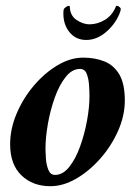

<svg xmlns="http://www.w3.org/2000/svg" viewBox="-20 -637 484 663"><path d="M289 -553Q316 -553 341.5 -568Q367 -583 380 -614Q380 -617 383 -617Q388 -617 393 -612.5Q398 -608 397 -604Q397 -603 396 -600.5Q395 -598 395 -596Q381 -557 348 -528Q315 -499 278 -499Q241 -499 219 -527Q197 -555 199 -597Q199 -599 199.5 -601Q200 -603 200 -604Q201 -608 207.5 -612.5Q214 -617 218 -617Q221 -617 221 -614Q222 -583 244.5 -568Q267 -553 289 -553ZM267 -438Q308 -438 340.5 -425Q373 -412 392 -380Q411 -348 411 -290Q411 -237 387.5 -184.5Q364 -132 326 -89Q288 -46 243 -20Q198 6 154 6Q93 6 54 -31.5Q15 -69 15 -139Q15 -192 37.5 -245Q60 -298 97 -341.5Q134 -385 178.5 -411.5Q223 -438 267 -438ZM256 -399Q229 -399 207 -371.5Q185 -344 169.5 -301Q154 -258 145.5 -210Q137 -162 137 -122Q137 -111 138.5 -89.5Q140 -68 147 -50.5Q154 -33 170 -33Q197 -33 219 -60.5Q241 -88 256.5 -131Q272 -174 280.5 -220.5Q289 -267 289 -305Q289 -321 287.5 -343Q286 -365 279.5 -382Q273 -399 256 -399Z"/></svg>

Font: Amiri
Style: Bold Italic
Weight: 700
Italic angle: 10°
Designer: Khaled Hosny
Version: Version 0.113